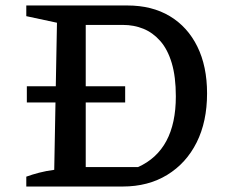

<svg xmlns="http://www.w3.org/2000/svg" viewBox="-20 -681 830 701"><path d="M445 -661Q535 -661 600 -622Q665 -583 700.5 -511Q736 -439 736 -340Q736 -237 698 -161Q660 -85 590.5 -42.5Q521 0 428 0H76V-36Q98 -44 123 -50.5Q148 -57 178 -61L188 -598L76 -622V-661ZM484 -71Q553 -102 587.5 -166.5Q622 -231 622 -329Q622 -401 607 -451Q592 -501 565 -531.5Q538 -562 503.5 -576Q469 -590 429 -590H247L293 -636V-25L247 -71ZM78 -366H437V-307H78Z"/></svg>

Font: Piazzolla Thin SemiBold
Style: Regular
Weight: 600
Version: Version 2.005